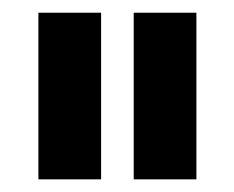

<svg xmlns="http://www.w3.org/2000/svg" viewBox="-20 -739 372 305"><path d="M41 -454.1V-718.8H140.6V-454.1ZM192.4 -454.1V-718.8H292V-454.1Z"/></svg>

Font: Post No Bills Jaffna
Style: Bold
Weight: 700
Designer: Kosala Senevirathne, Siva Puranthara, Lasantha Premarathna, Tharique Azeez
Foundry: Mooniak
Version: Version 1.220 ; ttfautohint (v1.6)